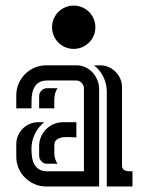

<svg xmlns="http://www.w3.org/2000/svg" viewBox="-20 -677 540 697"><path d="M284.7 -55.2V-356Q284.7 -366.7 276.6 -375.7Q268.6 -384.8 257.3 -384.8H152.3Q129.4 -384.8 117.4 -375Q105.5 -365.2 100.3 -350.3Q95.2 -335.4 94.7 -317.6Q94.2 -299.8 94.2 -283.7H39.1V-331.1Q39.1 -353.5 47.6 -373.3Q56.2 -393.1 71 -408Q85.9 -422.9 105.7 -431.4Q125.5 -439.9 147.9 -439.9H257.3Q274.9 -439.9 290 -432.9Q305.2 -425.8 316.2 -413.8Q327.1 -401.9 333.5 -386Q339.8 -370.1 339.8 -353V0H147.9Q125.5 0 105.7 -8.5Q85.9 -17.1 71 -31.7Q56.2 -46.4 47.6 -66.2Q39.1 -85.9 39.1 -108.4V-153.8Q39.1 -169.9 45.4 -184.6Q51.8 -199.2 62.5 -210Q73.2 -220.7 87.9 -227.1Q102.5 -233.4 118.7 -233.4H140.6Q118.7 -215.8 106.4 -190.4Q94.2 -165 94.2 -137.2Q94.2 -122.1 96.2 -107.4Q98.1 -92.8 104.2 -81.1Q110.4 -69.3 121.8 -62.3Q133.3 -55.2 152.3 -55.2ZM367.7 -344.2Q367.7 -372.1 355.5 -397.5Q343.3 -422.9 321.3 -439.9H343.3Q359.9 -439.9 374.3 -433.6Q388.7 -427.2 399.4 -416.5Q410.2 -405.8 416.5 -391.4Q422.9 -377 422.9 -360.4V-76.7Q422.9 -67.9 426.5 -63.5Q430.2 -59.1 436 -57.4Q441.9 -55.7 448.5 -55.4Q455.1 -55.2 460.9 -55.2V0H367.7ZM247.6 -656.7Q263.7 -656.7 278.1 -650.6Q292.5 -644.5 303.2 -633.8Q314 -623 320.1 -608.6Q326.2 -594.2 326.2 -578.1Q326.2 -562 320.1 -547.6Q314 -533.2 303.2 -522.5Q292.5 -511.7 278.1 -505.6Q263.7 -499.5 247.6 -499.5Q231.4 -499.5 217 -505.6Q202.6 -511.7 191.9 -522.5Q181.2 -533.2 175 -547.6Q168.9 -562 168.9 -578.1Q168.9 -594.2 175 -608.6Q181.2 -623 191.9 -633.8Q202.6 -644.5 217 -650.6Q231.4 -656.7 247.6 -656.7ZM257.3 -233.4V-178.2Q248.5 -178.2 234.9 -179.2Q221.2 -180.2 208.3 -178.5Q195.3 -176.8 186.3 -170.4Q177.2 -164.1 177.2 -148.9V-120.6Q177.2 -99.1 189 -82.5H150.9Q138.7 -82.5 130.4 -91.3Q122.1 -100.1 122.1 -111.8V-146.5Q122.1 -164.6 128.9 -180.4Q135.7 -196.3 147.5 -208Q159.2 -219.7 175 -226.6Q190.9 -233.4 209 -233.4ZM189 -356.9Q183.1 -348.6 180.7 -339.8Q178.2 -331.1 177.5 -321.8Q176.8 -312.5 177 -303Q177.2 -293.5 177.2 -283.7H122.1V-328.1Q122.1 -339.8 130.6 -348.4Q139.2 -356.9 150.9 -356.9Z"/></svg>

Font: Isar CAT
Style: Regular
Weight: 400
Designer: Digitized by Peter Wiegel
Foundry: CAT-Fonts, Peter Wiegel
Version: Version 1.000; ttfautohint (v1.3)